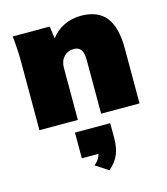

<svg xmlns="http://www.w3.org/2000/svg" viewBox="-120 -615 874 1004"><g transform="rotate(-15 317.5 -112.5)"><path d="M47.9 0V-365.2Q47.9 -433.1 40 -509.8H240.2L249 -442.9Q276.4 -480.5 318.6 -501.2Q360.8 -522 412.1 -522Q502.4 -522 546.1 -467.3Q589.8 -412.6 589.8 -298.8V0H381.8V-291Q381.8 -330.1 369.1 -346.9Q356.4 -363.8 332 -363.8Q297.9 -363.8 276.9 -341.3Q255.9 -318.8 255.9 -282.2V0ZM347.2 296.9 278.8 252Q308.1 228.5 314 199.2H224.1V60.1H415V140.1Q415 191.4 399.9 228.5Q384.8 265.6 347.2 296.9Z"/></g></svg>

Font: Mulish ExtraBlack
Style: Regular
Weight: 1000
Designer: Vernon Adams
Foundry: Vernon Adams
Version: Version 3.603; ttfautohint (v1.8.3)